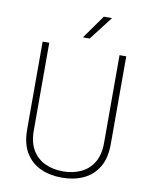

<svg xmlns="http://www.w3.org/2000/svg" viewBox="-98 -977 840 1059"><g transform="rotate(10 322.5 -447.5)"><path d="M396.5 -904.8H442.4L340.3 -772.5H302.7ZM556.2 -710.9V-219.2Q556.2 -139.6 525.1 -88.9Q494.1 -38.1 441.4 -14.2Q388.7 9.8 322.3 9.8Q255.4 9.8 202.4 -14.2Q149.4 -38.1 118.7 -88.9Q87.9 -139.6 87.9 -219.2V-710.9H125V-219.2Q125 -153.3 150.6 -110.4Q176.3 -67.4 220.9 -46.4Q265.6 -25.4 322.3 -25.4Q378.4 -25.4 422.9 -46.4Q467.3 -67.4 492.9 -110.4Q518.6 -153.3 518.6 -219.2V-710.9Z"/></g></svg>

Font: Robert Sans ExtraLight
Style: Regular
Weight: 250
Designer: Christian Robertson (extended by Adam Twardoch)
Foundry: Google
Version: Version 12.135;April 2, 2019;FontCreator 11.5.0.2425 64-bit;